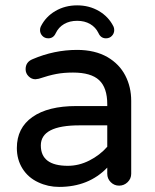

<svg xmlns="http://www.w3.org/2000/svg" viewBox="-20 -698 589 728"><path d="M131.8 -584Q131.8 -591.8 134.8 -597.7Q153.3 -634.8 189.9 -656.2Q226.6 -677.7 272.5 -677.7Q318.4 -677.7 355 -656.2Q391.6 -634.8 410.2 -597.7Q413.1 -591.8 413.1 -584Q413.1 -571.3 404.3 -562Q395.5 -552.7 381.8 -552.7Q362.3 -552.7 353.5 -572.3Q342.8 -594.7 321.8 -606.9Q300.8 -619.1 272.5 -619.1Q244.1 -619.1 223.1 -606.9Q202.1 -594.7 191.4 -572.3Q182.6 -552.7 163.1 -552.7Q149.4 -552.7 140.6 -562Q131.8 -571.3 131.8 -584ZM125 -6.8Q86.9 -24.4 65.4 -58.6Q43.9 -92.8 43.9 -136.7Q43.9 -212.9 103 -254.4Q162.1 -295.9 269.5 -295.9H386.7V-302.7Q386.7 -365.2 356 -394Q325.2 -422.9 256.8 -422.9Q221.7 -422.9 193.4 -417.5Q165 -412.1 127 -399.4L114.3 -397.5Q99.6 -397.5 88.4 -408.7Q77.1 -419.9 77.1 -435.5Q77.1 -462.9 103.5 -473.6Q185.5 -508.8 272.5 -508.8Q339.8 -508.8 387.7 -481.4Q432.6 -455.1 455.1 -411.6Q477.5 -368.2 477.5 -315.4V-39.1Q477.5 -20.5 463.9 -7.3Q450.2 5.9 431.6 5.9Q413.1 5.9 399.9 -7.3Q386.7 -20.5 386.7 -39.1V-62.5Q316.4 10.7 204.1 10.7Q162.1 10.7 125 -6.8ZM386.7 -141.6V-222.7H281.2Q134.8 -222.7 134.8 -146.5Q134.8 -69.3 237.3 -69.3Q279.3 -69.3 318.8 -89.4Q358.4 -109.4 386.7 -141.6Z"/></svg>

Font: FakePearl
Style: Regular
Weight: 400
Version: Version 1.2